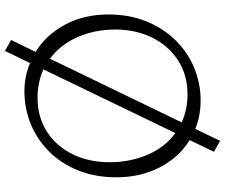

<svg xmlns="http://www.w3.org/2000/svg" viewBox="-88 -822 925 790"><g transform="rotate(-90 375.0 -427.5)"><path d="M145 -10 193 -110Q122 -154 81 -233Q40 -312 40 -412Q40 -498 68 -568Q96 -638 145 -687.5Q194 -737 258 -763.5Q322 -790 394 -790Q455 -790 510 -767L560 -870L605 -845L556 -744Q626 -701 668 -623Q710 -545 710 -444Q710 -359 682 -289.5Q654 -220 605 -169.5Q556 -119 491.5 -92Q427 -65 355 -65Q293 -65 239 -87L190 15ZM222 -169 484 -712Q430 -736 367 -736Q288 -736 228 -697.5Q168 -659 135 -592Q102 -525 102 -440Q102 -356 132.5 -284Q163 -212 222 -169ZM381 -119Q462 -119 522 -158.5Q582 -198 615 -265Q648 -332 648 -416Q648 -500 617 -571Q586 -642 528 -685L266 -143Q318 -119 381 -119Z"/></g></svg>

Font: Gowun Batang
Style: Regular
Weight: 400
Designer: Yanghee Ryu
Foundry: Yanghee Ryu
Version: Version 2.000